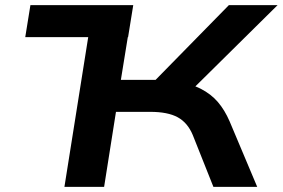

<svg xmlns="http://www.w3.org/2000/svg" viewBox="-20 -725 1097 745"><path d="M78 -581 98 -705H497L477 -581ZM230 0 342 -705H496L449 -415H611L564 -395L868 -705H1057L714 -366L660 -408Q719 -401 759 -380.5Q799 -360 825.5 -329Q852 -298 871 -254L978 0H808L728 -201Q708 -249 669.5 -270Q631 -291 563 -291H430L384 0Z"/></svg>

Font: Nunito Sans 7pt Expanded
Style: Bold Italic
Weight: 700
Width: 7
Italic angle: -9°
Designer: Vernon Adams
Foundry: Vernon Adams
Version: Version 3.101;gftools[0.9.27]